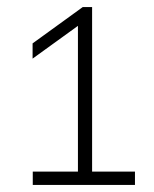

<svg xmlns="http://www.w3.org/2000/svg" viewBox="-20 -454 436 542"><path d="M240 30.5H361V68H72.5V30.5H200V-381L72 -288.5V-331.5L213.5 -434H240Z"/></svg>

Font: Encode Sans Semi Expanded ExLight
Style: Regular
Weight: 275
Width: 6
Designer: Multiple Designers
Foundry: Impallari Type
Version: Version 2.000